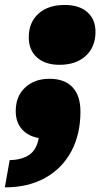

<svg xmlns="http://www.w3.org/2000/svg" viewBox="-77 -558 414 791"><path d="M168 -291Q109.4 -291 75.4 -321.3Q41.5 -351.6 41.5 -404.3Q41.5 -465.8 81.5 -501.7Q121.6 -537.6 189.9 -537.6Q249 -537.6 282.7 -508.1Q316.4 -478.5 316.4 -426.8Q316.4 -364.7 276.4 -327.9Q236.3 -291 168 -291ZM-57.1 213.9 -37.1 101.6Q13.7 100.6 43.9 79.6Q74.2 58.6 82.5 10.7Q38.1 2.9 12.9 -26.1Q-12.2 -55.2 -12.2 -100.1Q-12.2 -161.6 26.6 -197.5Q65.4 -233.4 126.5 -233.4Q189 -233.4 221.7 -198.7Q254.4 -164.1 254.4 -98.1Q254.4 -3.9 216.3 66.4Q178.2 136.7 108.4 175.3Q38.6 213.9 -57.1 213.9Z"/></svg>

Font: Bevan
Style: Italic
Weight: 400
Italic angle: -10°
Designer: Vernon Adams
Foundry: Vernon Adams
Version: Version 2.100; ttfautohint (v1.8.3)